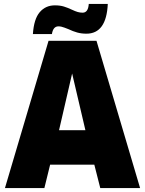

<svg xmlns="http://www.w3.org/2000/svg" viewBox="-20 -949 732 969"><path d="M225 -743H467L687 0H486L456 -118H233L204 0H5ZM411 -292 344 -578 278 -292ZM257 -922Q283 -922 302.5 -916Q322 -910 343 -900Q360 -892 372 -888.5Q384 -885 397 -885Q425 -885 428 -929H524Q517 -779 416 -779Q391 -779 369.5 -785Q348 -791 325 -802Q322 -803 305.5 -809.5Q289 -816 275 -816Q248 -816 242 -777H146Q151 -853 180.5 -887.5Q210 -922 257 -922Z"/></svg>

Font: Exo Black
Style: Regular
Weight: 900
Designer: Natanael Gama
Foundry: Natanael Gama
Version: Version 1.500; ttfautohint (v1.6)